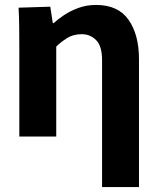

<svg xmlns="http://www.w3.org/2000/svg" viewBox="-20 -551 639 775"><path d="M58 -355Q58 -402 57.5 -443Q57 -484 55 -520L183 -524L193 -458H197Q213 -473 238.5 -490Q264 -507 296.5 -519Q329 -531 368 -531Q457 -531 499 -471Q541 -411 541 -312V204H392V-308Q392 -365 368 -389Q344 -413 310 -413Q275 -413 249.5 -396.5Q224 -380 207 -363V0H58Z"/></svg>

Font: Murecho SemiBold
Style: Regular
Weight: 600
Designer: Neil Summerour
Foundry: Positype
Version: Version 1.010; ttfautohint (v1.8.3)